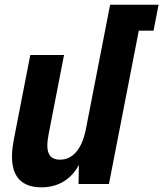

<svg xmlns="http://www.w3.org/2000/svg" viewBox="-20 -780 692 814"><path d="M155.3 14.2Q94.2 14.2 62.5 -18.3Q30.8 -50.8 30.8 -116.2Q30.8 -133.3 33 -151.9Q35.2 -170.4 39.1 -190.9L108.4 -546.9H251.5L186.5 -212.9Q180.7 -183.6 180.7 -162.6Q180.7 -103 233.9 -103Q274.9 -103 303.2 -136Q331.5 -168.9 344.2 -232.9L446.8 -759.8H652.3L630.9 -649.9H568.4L441.9 0H313L314.5 -81.1Q290 -34.7 249.3 -10.3Q208.5 14.2 155.3 14.2Z"/></svg>

Font: Hack
Style: Bold Italic
Weight: 700
Italic angle: -11°
Monospace: yes
Designer: Christopher Simpkins
Foundry: Christopher Simpkins
Version: Version 2.017; ttfautohint (v1.4.1) -l 4 -r 80 -G 350 -x 0 -